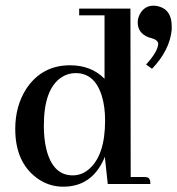

<svg xmlns="http://www.w3.org/2000/svg" viewBox="-20 -666 642 695"><path d="M370.1 0H524.4Q524.4 -22.5 511.7 -24.4Q506.8 -25.4 501 -25.4H453.1L452.1 -634.8H266.6V-610.4H358.4V-380.9Q310.5 -429.7 233.4 -429.7Q131.8 -429.7 75.2 -344.7Q35.2 -282.2 35.2 -199.2Q35.2 -80.1 112.3 -22.5Q155.3 9.8 209 9.8Q310.5 9.8 355.5 -88.9Q357.4 -93.8 359.4 -98.6ZM138.7 -210.9Q138.7 -346.7 205.1 -387.7Q227.5 -401.4 253.9 -401.4Q323.2 -401.4 348.6 -318.4Q360.4 -280.3 360.4 -229.5Q360.4 -102.5 300.8 -52.7Q275.4 -31.2 243.2 -31.2Q170.9 -31.2 147.5 -127Q138.7 -164.1 138.7 -210.9ZM601.6 -570.3Q601.6 -627.9 558.6 -641.6Q547.9 -645.5 536.1 -645.5Q502 -645.5 485.4 -613.3Q478.5 -599.6 478.5 -585Q478.5 -547.9 514.6 -532.2Q521.5 -529.3 527.3 -528.3Q551.8 -521.5 552.7 -507.8Q551.8 -479.5 508.8 -432.6L530.3 -417Q594.7 -484.4 601.6 -558.6Q601.6 -565.4 601.6 -570.3Z"/></svg>

Font: Abhaya Libre SemiBold
Style: Regular
Weight: 600
Designer: Pushpananda Ekanayake, Sol Matas, Pathum Egodawatta
Foundry: Mooniak
Version: Version 1.050 ; ttfautohint (v1.6)